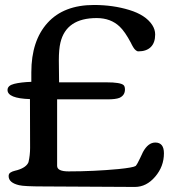

<svg xmlns="http://www.w3.org/2000/svg" viewBox="-20 -738 686 760"><path d="M594.2 -601.6Q594.2 -568.8 576.9 -551.8Q559.6 -534.7 527.8 -534.7Q524.9 -534.7 522.2 -535.9Q519.5 -537.1 516.8 -539.6Q514.2 -542 512.2 -544.2Q510.3 -546.4 507.8 -550.5Q505.4 -554.7 504.2 -556.6Q502.9 -558.6 500.7 -563.2Q498.5 -567.9 498 -568.8Q474.6 -612.8 454.1 -632.3Q418.5 -666.5 362.8 -666.5Q242.2 -666.5 219.2 -569.3Q212.9 -543.5 212.9 -498.5L213.9 -412.1H401.4Q456.1 -412.1 468.8 -401.4Q474.6 -396.5 474.6 -383.8Q474.6 -360.4 452.6 -350.6Q438 -344.7 404.3 -344.7H206.1V-81.5Q206.1 -59.6 251.5 -59.6Q351.1 -59.6 449.2 -68.8Q507.3 -74.7 517.1 -81.1Q523.9 -88.9 534.2 -111.3Q544.4 -133.8 545.9 -136.2Q566.4 -173.8 594.7 -173.8Q628.9 -173.8 628.9 -131.3Q628.9 -79.1 594.2 -38.6Q559.6 2 513.7 2L151.9 0Q75.7 0 55.7 -4.9Q14.2 -14.6 14.2 -41Q14.2 -45.9 16.1 -49.6Q18.1 -53.2 22.5 -55.7Q26.9 -58.1 29.8 -59.3Q32.7 -60.5 39.6 -62.3Q46.4 -64 48.3 -64.5Q84.5 -75.2 92.8 -96.2Q99.1 -123.5 99.1 -152.3L98.6 -345.7Q9.8 -348.6 9.8 -381.8Q9.8 -399.4 35.9 -406Q62 -412.6 104 -414.1V-451.7Q104 -576.7 168.2 -647.5Q232.4 -718.3 352.1 -718.3Q427.2 -718.3 491.9 -698.5Q556.6 -678.7 582.5 -639.2Q594.2 -621.1 594.2 -601.6Z"/></svg>

Font: Corben
Style: Regular
Weight: 400
Designer: vernon adams
Foundry: vernon adams
Version: Version 1.100